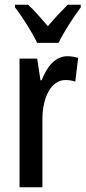

<svg xmlns="http://www.w3.org/2000/svg" viewBox="-20 -786 359 806"><path d="M136 -606H226C247 -651 289 -715 319 -755V-766H264C233 -734 214 -715 181 -676C152 -709 123 -744 98 -766H43V-755C77 -711 116 -648 136 -606ZM262 -550C214 -550 177 -508 155 -449H150L136 -540H62V0H158V-280C157 -379 196 -450 254 -450C270 -450 284 -448 296 -443L308 -543C291 -548 277 -550 262 -550Z"/></svg>

Font: Noto Sans Khmer ExtraCondensed Medium
Style: Regular
Weight: 500
Width: 2
Designer: Danh Hong and the Monotype Design Team
Foundry: Monotype Imaging Inc.
Version: Version 2.004